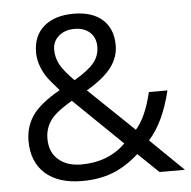

<svg xmlns="http://www.w3.org/2000/svg" viewBox="-50 -725 780 785"><g transform="rotate(-5 340.0 -332.5)"><path d="M260.9 -404.4Q319.5 -438.8 342.5 -467.4Q365.5 -496 365.5 -532.6Q365.5 -569.3 342 -591.3Q318.5 -613.2 278.6 -613.2Q238.6 -613.2 213.6 -591.3Q188.6 -569.3 188.6 -535.6Q188.6 -502 204.5 -473.5Q220.4 -444.9 260.9 -404.4ZM258.8 -58.6Q369.1 -58.6 440.8 -128.9L242.2 -321.5Q190.6 -290.2 170.4 -270.5Q129.4 -231 129.4 -175.7Q129.4 -120.3 164.8 -89.5Q200.2 -58.6 258.8 -58.6ZM51.6 -172.4Q51.6 -231 82.9 -277Q115.3 -323.1 196.7 -369.1Q157.7 -412.5 143.6 -434.3Q113.8 -483.8 113.8 -530.8Q113.8 -599.1 158.2 -637.3Q202.7 -675.4 279.8 -675.4Q356.9 -675.4 398.9 -637.5Q440.8 -599.6 440.8 -531.9Q440.8 -483.3 409.8 -441.9Q378.7 -400.4 307.4 -358.4L492.9 -180.5Q535.4 -228 559.2 -329.6H635.5Q604.1 -199.7 542.5 -132.5L678.5 0H574.3L489.9 -80.9Q436.8 -33.4 381.4 -12.1Q326.1 9.1 256.8 9.1Q159.3 9.1 105.2 -38.9Q51.6 -87.5 51.6 -172.4Z"/></g></svg>

Font: KhulaRegular
Style: Regular
Weight: 400
Designer: Erin McLaughlin, Steve Matteson
Version: Version 1.001;PS 1.0;hotconv 1.0.72;makeotf.lib2.5.5900; ttf